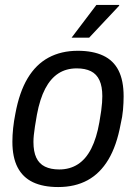

<svg xmlns="http://www.w3.org/2000/svg" viewBox="-20 -743 549 775"><path d="M215 12Q154 12 113 -7.5Q72 -27 51 -67.5Q30 -108 30 -171Q30 -197 33 -225.5Q36 -254 42 -284Q58 -371 91.5 -427Q125 -483 176 -510.5Q227 -538 294 -538Q355 -538 396.5 -518.5Q438 -499 458.5 -458.5Q479 -418 479 -354Q479 -328 476.5 -299.5Q474 -271 467 -242Q451 -155 417.5 -99Q384 -43 333.5 -15.5Q283 12 215 12ZM219 -59Q262 -59 294.5 -80Q327 -101 348.5 -143.5Q370 -186 381 -249Q386 -277 388.5 -296Q391 -315 392 -329Q393 -343 393 -355Q393 -394 381.5 -419Q370 -444 347 -455.5Q324 -467 290 -467Q247 -467 215.5 -446.5Q184 -426 162.5 -385Q141 -344 129 -280Q124 -252 121 -232Q118 -212 116.5 -197.5Q115 -183 115 -170Q115 -131 126.5 -106.5Q138 -82 161.5 -70.5Q185 -59 219 -59ZM269 -591 369 -723H461V-720L340 -591Z"/></svg>

Font: Archivo SemiCondensed
Style: Italic
Weight: 400
Width: 4
Italic angle: -10°
Designer: Hector Gatti
Foundry: Omnibus-Type
Version: Version 2.001